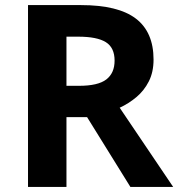

<svg xmlns="http://www.w3.org/2000/svg" viewBox="-20 -734 700 754"><path d="M298 -714Q444 -714 513.5 -661Q583 -608 583 -500Q583 -451 564.5 -414.5Q546 -378 515.5 -352.5Q485 -327 450 -311L660 0H492L322 -274H241V0H90V-714ZM287 -590H241V-397H290Q365 -397 397.5 -422Q430 -447 430 -496Q430 -547 395.5 -568.5Q361 -590 287 -590Z"/></svg>

Font: Noto Sans Gurmukhi
Style: Bold
Weight: 700
Designer: Jelle Bosma - Monotype Design Team
Foundry: Monotype Imaging Inc.
Version: Version 2.004; ttfautohint (v1.8.4.7-5d5b)